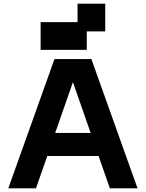

<svg xmlns="http://www.w3.org/2000/svg" viewBox="-20 -1020 790 1040"><path d="M275 -700 25 0H175L236 -175H514L575 0H725L475 -700ZM200 -750H450V-850H550V-1000H400V-900H200ZM279 -300 375 -575 471 -300Z"/></svg>

Font: LS-VG5000 Bold
Style: Regular
Weight: 400
Designer: Justin Bihan, 2021
Foundry: Justin Bihan, 2021
Version: Version 1.000;Glyphs 3.1.2 (3151)